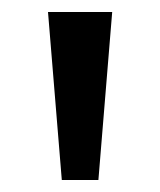

<svg xmlns="http://www.w3.org/2000/svg" viewBox="-20 -725 266 320"><path d="M83 -425 60 -705H167L144 -425Z"/></svg>

Font: Nunito Sans 12pt Medium
Style: Regular
Weight: 500
Designer: Vernon Adams
Foundry: Vernon Adams
Version: Version 3.101;gftools[0.9.27]